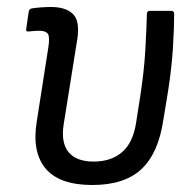

<svg xmlns="http://www.w3.org/2000/svg" viewBox="-20 -518 556 549"><path d="M244 11Q150 11 110.5 -36Q71 -83 85 -170L118 -381Q123 -412 117 -421Q111 -430 93 -430Q87 -430 78.5 -429.5Q70 -429 62 -428Q53 -427 55 -436L62 -484Q63 -489 65 -491Q67 -493 71 -494Q84 -496 98.5 -497Q113 -498 126 -498Q168 -498 188.5 -478Q209 -458 201 -406L162 -162Q154 -110 176 -83Q198 -56 248 -56Q297 -56 328.5 -82.5Q360 -109 369 -166L381 -243Q392 -314 395.5 -374.5Q399 -435 400 -478Q400 -487 409 -487H469Q478 -487 478 -478Q478 -438 474.5 -381.5Q471 -325 461 -260L447 -175Q433 -80 384.5 -34.5Q336 11 244 11Z"/></svg>

Font: Sofia Sans Semi Condensed
Style: Italic
Weight: 400
Italic angle: -9°
Designer: Botio Nikoltchev, Ani Petrova
Foundry: lettersoup
Version: Version 4.101